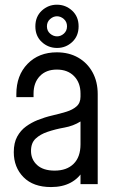

<svg xmlns="http://www.w3.org/2000/svg" viewBox="-20 -775 494 808"><path d="M194.8 12.2Q120.1 12.2 79.1 -29.2Q38 -70.8 38 -134.6Q38 -174 52.4 -200.2Q66.8 -226.4 89.5 -242.8Q112.2 -259.2 137.8 -269.5Q168.5 -281.8 200.2 -289.1Q231.9 -296.4 258.8 -304.6Q285.8 -312.9 302.2 -327.4Q318.8 -342 318.8 -368.2V-381.2Q318.8 -427 291.7 -454.6Q264.6 -482.2 219.2 -482.2Q173.9 -482.2 147.6 -454.6Q121.2 -427 121.2 -381.2V-366.2H48.8V-378.8Q48.8 -457.8 95.9 -506.2Q143 -554.8 219.2 -554.8Q270.1 -554.8 308.8 -532.7Q347.5 -510.6 369.4 -470.9Q391.2 -431.2 391.2 -378.8V0H318.8V-74.8L331 -58.8Q312.1 -25 277.6 -6.4Q243.1 12.2 194.8 12.2ZM209.9 -57Q260.9 -57 289.8 -85.6Q318.8 -114.2 318.8 -168V-263.8Q288.5 -244.8 250.9 -238.1Q213.4 -231.5 179.5 -220Q149.4 -209.8 129.9 -191.6Q110.5 -173.5 110.5 -140Q110.5 -103.6 136.4 -80.3Q162.2 -57 209.9 -57ZM220.2 -573.2Q183.1 -573.2 155.9 -598.2Q128.8 -623.2 128.8 -663.9Q128.8 -705.1 155.9 -730.2Q183.1 -755.2 219.4 -755.2Q256.4 -755.2 283.6 -730.2Q310.8 -705.2 310.8 -664.2Q310.8 -623.2 283.8 -598.2Q256.9 -573.2 220.2 -573.2ZM220.2 -622Q235.9 -622 248.9 -633.6Q262 -645.2 262 -664.2Q262 -683.2 248.7 -694.9Q235.4 -706.5 219.8 -706.5Q204.1 -706.5 190.8 -694.7Q177.5 -682.9 177.5 -664.2Q177.5 -645.2 190.8 -633.6Q204.1 -622 220.2 -622Z"/></svg>

Font: Mohave Light
Style: Regular
Weight: 300
Designer: Gumpita Rahayu
Foundry: Tokotype
Version: Version 2.003